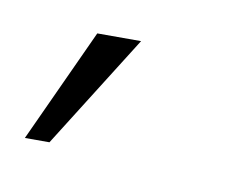

<svg xmlns="http://www.w3.org/2000/svg" viewBox="-80 -67 212 177"><g transform="rotate(10 26.0 21.0)"><path d="M-49 74H-26L41 -32.5H0Z"/></g></svg>

Font: Anybody UltraCondensed ExtraLight
Style: Italic
Weight: 250
Width: 1
Italic angle: -10°
Version: Version 1.113;gftools[0.9.25]